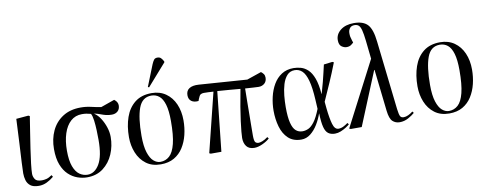

<svg xmlns="http://www.w3.org/2000/svg" viewBox="-65 -1108 3679 1447"><g transform="rotate(-10 1774.0 -384.5)"><path d="M135 14Q92 14 70.5 -3Q49 -20 41.5 -46Q34 -72 34 -99Q34 -120 37 -180.5Q40 -241 45 -327.5Q50 -414 54 -513L147 -521L158 -516Q150 -465 140 -401.5Q130 -338 120.5 -275Q111 -212 105 -161Q99 -110 99 -84Q99 -63 111.5 -43Q124 -23 164 -23Q181 -23 199 -27.5Q217 -32 242 -49L250 -35Q225 -14 196 0Q167 14 135 14Z M504 14Q468 14 431 1Q394 -12 363 -41Q332 -70 313 -118.5Q294 -167 294 -239Q294 -316 323 -378Q352 -440 408.5 -476.5Q465 -513 546 -513Q587 -513 625 -504Q663 -495 700 -489L805 -526Q820 -515 826 -503Q832 -491 832 -480Q832 -451 814.5 -435Q797 -419 769 -419Q744 -419 724.5 -424Q705 -429 685.5 -436.5Q666 -444 640 -450V-448Q665 -432 685.5 -400Q706 -368 718.5 -330Q731 -292 731 -256Q731 -186 704.5 -124.5Q678 -63 627.5 -24.5Q577 14 504 14ZM511 -5Q566 -5 601.5 -65Q637 -125 637 -249Q637 -283 635.5 -323Q634 -363 629.5 -398.5Q625 -434 615 -452Q596 -457 581.5 -459.5Q567 -462 547 -462Q496 -462 460.5 -430Q425 -398 406.5 -341Q388 -284 388 -210Q388 -134 405 -89Q422 -44 450 -24.5Q478 -5 511 -5Z M1068 14Q1001 14 956 -20Q911 -54 888.5 -109.5Q866 -165 866 -229Q866 -313 889.5 -380.5Q913 -448 963 -487.5Q1013 -527 1091 -527Q1154 -527 1199.5 -495Q1245 -463 1269 -408Q1293 -353 1293 -283Q1293 -226 1280 -173Q1267 -120 1240 -77.5Q1213 -35 1170.5 -10.5Q1128 14 1068 14ZM1068 -5Q1108 -5 1137.5 -31.5Q1167 -58 1183 -121.5Q1199 -185 1199 -294Q1199 -374 1185 -421Q1171 -468 1145.5 -488.5Q1120 -509 1086 -509Q1016 -509 988.5 -434.5Q961 -360 961 -223Q961 -143 976.5 -95Q992 -47 1016.5 -26Q1041 -5 1068 -5ZM1081 -573 1072 -577 1137 -740Q1146 -761 1154.5 -772Q1163 -783 1181 -783Q1198 -783 1208 -773Q1218 -763 1227 -746V-739Z M1784 14Q1743 14 1724 -11Q1705 -36 1705 -75Q1705 -108 1717 -202.5Q1729 -297 1757 -442Q1715 -446 1669.5 -449.5Q1624 -453 1582 -456L1533 0H1452L1441 -5L1553 -457Q1511 -460 1479 -460Q1465 -460 1455 -454Q1445 -448 1435 -421L1430 -407Q1396 -403 1375.5 -418Q1355 -433 1355 -464Q1355 -499 1380.5 -515Q1406 -531 1452 -528L1820 -502L1931 -540Q1942 -532 1950 -521Q1958 -510 1958 -493Q1958 -465 1940 -449Q1922 -433 1895 -433Q1880 -433 1853 -435Q1826 -437 1792 -439Q1791 -393 1790.5 -340.5Q1790 -288 1789.5 -237Q1789 -186 1788.5 -144.5Q1788 -103 1788 -80Q1788 -38 1797 -28Q1806 -18 1822 -18Q1833 -18 1851.5 -25Q1870 -32 1893 -49L1902 -37Q1880 -17 1846 -1.5Q1812 14 1784 14Z M2144 14Q2082 14 2044.5 -21Q2007 -56 1990.5 -113.5Q1974 -171 1974 -236Q1974 -289 1986 -341Q1998 -393 2022.5 -435Q2047 -477 2085.5 -502Q2124 -527 2177 -527Q2205 -527 2233.5 -519Q2262 -511 2287 -487.5Q2312 -464 2329 -418.5Q2346 -373 2352 -298H2353Q2368 -349 2377.5 -386Q2387 -423 2394 -453.5Q2401 -484 2408 -514L2474 -522L2485 -517Q2454 -437 2425 -371Q2396 -305 2365 -236L2370 -184Q2378 -108 2391 -63Q2404 -18 2433 -18Q2453 -18 2471.5 -27.5Q2490 -37 2506 -49L2515 -37Q2505 -28 2486.5 -16Q2468 -4 2445.5 5Q2423 14 2401 14Q2370 14 2350 -0.5Q2330 -15 2320.5 -52Q2311 -89 2309 -156H2308Q2294 -115 2270 -75.5Q2246 -36 2214 -11Q2182 14 2144 14ZM2163 -46Q2185 -46 2207.5 -56Q2230 -66 2254 -97.5Q2278 -129 2303 -193L2299 -264Q2294 -357 2279 -411Q2264 -465 2240 -487.5Q2216 -510 2183 -510Q2147 -510 2124.5 -485Q2102 -460 2090 -420.5Q2078 -381 2073.5 -335Q2069 -289 2069 -247Q2069 -171 2080 -127Q2091 -83 2112 -64.5Q2133 -46 2163 -46Z M2896 14Q2864 14 2842 -6.5Q2820 -27 2813 -88L2777 -407H2774L2607 0H2523L2512 -5L2766 -495L2751 -634Q2745 -688 2737.5 -716.5Q2730 -745 2718 -755.5Q2706 -766 2686 -766Q2662 -766 2650 -750.5Q2638 -735 2638 -713Q2638 -696 2640 -685.5Q2642 -675 2649 -653L2654 -639Q2648 -632 2634.5 -622.5Q2621 -613 2600 -613Q2581 -613 2562 -626.5Q2543 -640 2543 -676Q2543 -721 2581.5 -751.5Q2620 -782 2684 -782Q2756 -782 2789.5 -745.5Q2823 -709 2833 -614L2893 -87Q2898 -47 2905 -32.5Q2912 -18 2932 -18Q2949 -18 2968 -27Q2987 -36 3003 -49L3012 -37Q2993 -20 2962 -3Q2931 14 2896 14Z M3276 14Q3209 14 3164 -20Q3119 -54 3096.5 -109.5Q3074 -165 3074 -229Q3074 -313 3097.5 -380.5Q3121 -448 3171 -487.5Q3221 -527 3299 -527Q3362 -527 3407.5 -495Q3453 -463 3477 -408Q3501 -353 3501 -283Q3501 -226 3488 -173Q3475 -120 3448 -77.5Q3421 -35 3378.5 -10.5Q3336 14 3276 14ZM3276 -5Q3316 -5 3345.5 -31.5Q3375 -58 3391 -121.5Q3407 -185 3407 -294Q3407 -374 3393 -421Q3379 -468 3353.5 -488.5Q3328 -509 3294 -509Q3224 -509 3196.5 -434.5Q3169 -360 3169 -223Q3169 -143 3184.5 -95Q3200 -47 3224.5 -26Q3249 -5 3276 -5Z"/></g></svg>

Font: Literata 72pt
Style: Italic
Weight: 400
Italic angle: -2°
Designer: Latin by Veronika Burian and Jose Scaglione. Greek by Irene Vlachou. Cyrillic by Vera Evstafieva
Foundry: TypeTogether
Version: Version 3.002